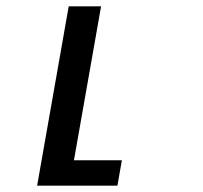

<svg xmlns="http://www.w3.org/2000/svg" viewBox="-20 -585 640 605"><path d="M196.5 -565H298.5L213 -80H364L350 0H97Z"/></svg>

Font: JuliaMono Light
Style: Italic
Weight: 300
Italic angle: -9°
Monospace: yes
Designer: cormullion
Foundry: corm
Version: Version 0.054; ttfautohint (v1.8.4)